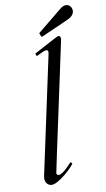

<svg xmlns="http://www.w3.org/2000/svg" viewBox="-105 -1016 596 1078"><g transform="rotate(-10 192.5 -477.0)"><path d="M64.9 -41.5C64 -37.1 63.5 -32.7 63.5 -28.3C63.5 -3.4 80.6 13.2 100.1 13.2C141.1 13.2 223.6 -65.9 233.9 -85L224.6 -94.2C214.4 -84.5 172.9 -34.7 147.9 -34.7C141.1 -34.7 135.7 -39.6 135.7 -45.4V-47.4C135.7 -48.3 137.7 -61.5 290.5 -772.5C292 -778.3 292.5 -782.7 292.5 -787.1C292.5 -797.4 289.1 -803.2 281.2 -803.2C274.9 -803.2 272.9 -801.8 135.7 -728.5L142.1 -713.4C189.5 -735.8 189 -736.3 199.7 -736.3C207.5 -736.3 210.4 -731.9 210.4 -724.1C210.4 -720.7 209.5 -716.3 208.5 -711.4ZM185.5 -817.9C186 -816.4 188 -815.4 189.9 -815.4C190.4 -815.4 191.4 -815.4 191.9 -815.9L346.2 -884.3C364.3 -892.1 385.3 -906.7 385.3 -930.7C385.3 -948.7 372.1 -966.8 352.1 -966.8C342.3 -966.8 330.6 -962.4 317.9 -952.1L180.2 -839.8C178.7 -838.4 178.2 -837.4 178.2 -835.9Z"/></g></svg>

Font: Cardo
Style: Italic
Weight: 400
Designer: David J. Perry
Foundry: David J. Perry
Version: Version 0.99